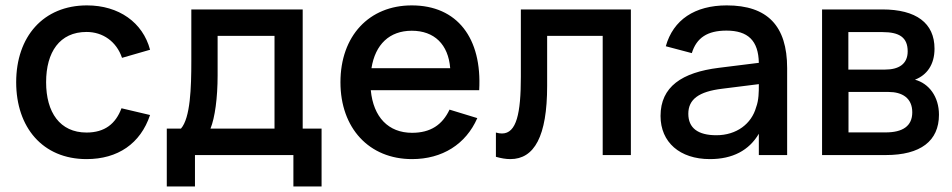

<svg xmlns="http://www.w3.org/2000/svg" viewBox="-20 -575 3532 712"><path d="M301 15C417 15 501 -42.5 536.5 -148.5L430.5 -173.5C409 -116 368.5 -83.5 301 -83.5C202 -83.5 151 -158.5 151 -270C151 -381.5 201 -456.5 301 -456.5C361.5 -456.5 412 -421 432.5 -360.5L536.5 -390.5C509.5 -492 420.5 -555 302.5 -555C140.5 -555 40 -439 40 -270C40 -103 138 15 301 15Z M598.5 116.5H703V0H1068V116.5H1172.5V-98H1102.5V-540H689.5V-348.5C689.5 -249.5 686 -138 651 -98H598.5ZM760.5 -98C777 -138.5 787 -212 787 -295.5V-442H998V-98Z M1508 -82.5C1420.5 -82.5 1364.5 -140.5 1355 -240.5H1757C1768 -434 1675.5 -555 1507 -555C1349 -555 1242.5 -442 1242.5 -270C1242.5 -100 1348.5 15 1508 15C1620 15 1707.5 -40 1750 -137L1647 -168.5C1620.5 -112 1576.5 -82.5 1508 -82.5ZM1357.5 -322C1371.5 -410.5 1424.5 -461 1507 -461C1590.5 -461 1642.5 -410.5 1649.5 -322Z M1819 6.5C1838.5 12 1856 15 1872.5 15C1961.5 15 2009 -69.5 2009 -256.5V-442H2215V0H2319.5V-540H1911.5V-290C1911.5 -155 1895.5 -80 1841.5 -80C1834.5 -80 1827 -81 1819 -83.5Z M2675 -555C2556.5 -555 2476.5 -501.5 2449 -403.5L2545.5 -378C2563 -435 2603.5 -461.5 2674 -461.5C2753.5 -461.5 2792.5 -424.5 2794 -342L2645.5 -323.5C2509 -306.5 2429.5 -253.5 2429.5 -145C2429.5 -47.5 2501 15 2612.5 15C2696.5 15 2757.5 -17 2794 -79V0H2899V-322.5C2899 -479.5 2825.5 -555 2675 -555ZM2794 -263V-259.5C2794 -235.5 2794 -203.5 2784 -177.5C2767 -116 2711.5 -73.5 2636.5 -73.5C2568 -73.5 2532.5 -100.5 2532.5 -153C2532.5 -206.5 2571 -235.5 2658.5 -246Z M3265 0C3393.5 0 3462 -52 3462 -149.5C3462 -216.5 3425 -265.5 3373 -279.5C3417 -296.5 3445.5 -335 3445.5 -394.5C3445.5 -489.5 3377.5 -540 3252 -540H3028.5V0ZM3252.5 -456C3315.5 -456 3346 -436 3346 -384.5C3346 -336.5 3311.5 -317 3262.5 -317H3126V-456ZM3126.5 -84V-234H3275C3325 -234 3363 -212 3363 -158.5C3363 -107 3327 -84 3264 -84Z"/></svg>

Font: Vela Sans SemBd
Style: Regular
Weight: 600
Designer: Principal design: Mikhail Sharanda - project Manrope.
Design modification: Ravid Balaliev
Foundry: Mikhail Sharanda
Version: Version 1.001